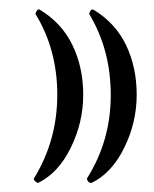

<svg xmlns="http://www.w3.org/2000/svg" viewBox="-20 -399 335 419"><path d="M54.2 -9.8Q105 -92.8 105 -191.9Q105 -291 57.6 -368.2Q57.1 -368.7 58.1 -371.1Q61 -379.4 65.9 -378.4Q114.3 -349.6 137.9 -301Q161.6 -252.4 161.6 -192.1Q161.6 -131.8 134.5 -76.7Q107.4 -21.5 63.5 0Q61 0.5 58.6 -2Q51.8 -7.3 54.2 -9.8ZM169.9 -9.8Q221.7 -91.8 221.7 -191.2Q221.7 -290.5 174.8 -368.2Q174.3 -368.7 175.3 -371.1Q178.2 -379.4 183.1 -378.4Q231.4 -349.6 254.9 -301Q278.3 -252.4 278.3 -192.1Q278.3 -131.8 251.2 -76.7Q224.1 -21.5 180.2 0Q173.3 1 170.4 -6.3Q169.4 -8.8 169.9 -9.8Z"/></svg>

Font: Farbod
Style: Regular
Weight: 400
Designer: Mohammad Saleh Souzanchi
Foundry: http://font-store.ir
Version: Version:3.2.5;RFB:1.2.5;Building:2016-06-12 13:21:07.028780